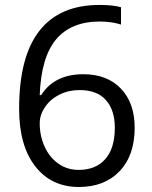

<svg xmlns="http://www.w3.org/2000/svg" viewBox="-20 -744 612 774"><path d="M57.1 -305.2Q57.1 -515.6 138.9 -619.9Q220.7 -724.1 380.9 -724.1Q436 -724.1 467.8 -714.8V-645Q430.2 -657.2 381.8 -657.2Q267.1 -657.2 206.5 -585.7Q146 -514.2 140.1 -360.8H146Q199.7 -444.8 315.9 -444.8Q412.1 -444.8 467.5 -386.7Q522.9 -328.6 522.9 -229Q522.9 -117.7 462.2 -54Q401.4 9.8 297.9 9.8Q187 9.8 122.1 -73.5Q57.1 -156.7 57.1 -305.2ZM296.9 -59.1Q366.2 -59.1 404.5 -102.8Q442.9 -146.5 442.9 -229Q442.9 -299.8 407.2 -340.3Q371.6 -380.9 300.8 -380.9Q256.8 -380.9 220.2 -362.8Q183.6 -344.7 161.9 -313Q140.1 -281.2 140.1 -247.1Q140.1 -196.8 159.7 -153.3Q179.2 -109.9 215.1 -84.5Q251 -59.1 296.9 -59.1Z"/></svg>

Font: f06896923
Style: Regular
Weight: 400
Foundry: Ascender Corporation
Version: Version 1.10